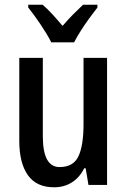

<svg xmlns="http://www.w3.org/2000/svg" viewBox="-20 -786 540 816"><path d="M435 -540V0H356L344 -71H338Q318 -31 285 -10.5Q252 10 210 10Q135 10 98.5 -41.5Q62 -93 62 -187V-540H162V-207Q162 -76 233 -76Q292 -76 313.5 -122Q335 -168 335 -259V-540ZM394 -766V-754Q379 -735 360 -709Q341 -683 323.5 -655.5Q306 -628 295 -606H198Q182 -638 153.5 -680.5Q125 -723 100 -754V-766H161Q181 -749 202.5 -725.5Q224 -702 246 -676Q270 -704 290 -724Q310 -744 333 -766Z"/></svg>

Font: Avrile Sans Condensed Medium
Style: Regular
Weight: 500
Width: 3
Designer: Monotype Design Team
Foundry: Monotype Imaging Inc.
Version: Version 2.001;September 10, 2019;FontCreator 11.5.0.2425 64-